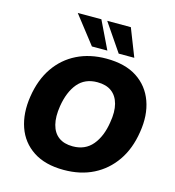

<svg xmlns="http://www.w3.org/2000/svg" viewBox="-134 -1053 1072 1177"><g transform="rotate(15 402.0 -465.0)"><path d="M65 -371Q82 -481 135 -558Q188 -635 270 -675.5Q352 -716 456 -716Q576 -716 651.5 -666.5Q727 -617 758 -530.5Q789 -444 771 -335Q754 -225 700.5 -148Q647 -71 565.5 -30Q484 11 378 11Q260 11 184 -39Q108 -89 78 -175.5Q48 -262 65 -371ZM256 -361Q245 -292 257.5 -243Q270 -194 304.5 -168.5Q339 -143 394 -143Q473 -143 519 -198Q565 -253 579 -345Q591 -414 578 -462.5Q565 -511 530.5 -536.5Q496 -562 440 -562Q361 -562 316 -508Q271 -454 256 -361ZM520 -765 400 -941H550L619 -765ZM350 -765 213 -941H363L448 -765Z"/></g></svg>

Font: Mulish ExtraLight Black
Style: Italic
Weight: 900
Italic angle: -9°
Version: Version 3.603